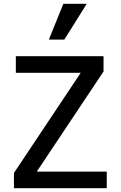

<svg xmlns="http://www.w3.org/2000/svg" viewBox="-20 -998 640 1018"><path d="M54 0H546V-88H175L529 -619V-700H64V-612H408L54 -81ZM440 -978H316L239 -788H321Z"/></svg>

Font: CommitMono
Style: 500Regular
Weight: 500
Monospace: yes
Designer: Eigil Nikolajsen
Foundry: Eigil Nikolajsen
Version: Version 1.143